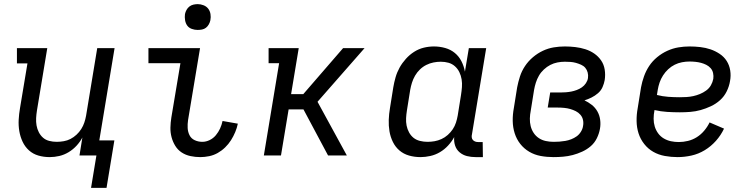

<svg xmlns="http://www.w3.org/2000/svg" viewBox="-20 -753 3640 930"><path d="M421 157 447 0H365L379 -87Q368 -66 351 -47.5Q334 -29 312.5 -16Q291 -3 267.5 2.5Q244 8 221 8Q192 8 166 0.5Q140 -7 120.5 -24.5Q101 -42 89.5 -66.5Q78 -91 73.5 -118Q69 -145 70.5 -173Q72 -201 77 -230L113 -446H62V-520H209L159 -218Q156 -199 155 -181Q154 -163 157 -145.5Q160 -128 168 -112.5Q176 -97 188.5 -86Q201 -75 218.5 -70.5Q236 -66 255 -66Q271 -66 288.5 -69Q306 -72 321.5 -80Q337 -88 350.5 -100.5Q364 -113 373.5 -128Q383 -143 388.5 -159.5Q394 -176 397 -193L451 -520H535L461 -73H534L496 157Z M950 8Q926 8 902.5 3Q879 -2 860 -14.5Q841 -27 829 -46.5Q817 -66 811 -88.5Q805 -111 805.5 -135Q806 -159 810 -184L854 -447H699V-520H949L891 -172Q888 -152 889 -133Q890 -114 898 -98Q906 -82 923 -74Q940 -66 960 -66Q978 -66 995.5 -74.5Q1013 -83 1025.5 -98Q1038 -113 1046 -130.5Q1054 -148 1058 -167L1132 -154Q1128 -134 1119.5 -113.5Q1111 -93 1099 -74Q1087 -55 1070.5 -39Q1054 -23 1034.5 -12Q1015 -1 993 3.5Q971 8 950 8ZM937 -608Q923 -608 909 -613Q895 -618 887 -629Q879 -640 876.5 -655Q874 -670 876 -685Q878 -695 883.5 -705Q889 -715 897.5 -721.5Q906 -728 916.5 -730.5Q927 -733 938 -733Q952 -733 966 -727.5Q980 -722 988.5 -711Q997 -700 999.5 -685Q1002 -670 999 -655Q997 -645 991.5 -635Q986 -625 977.5 -618.5Q969 -612 958.5 -610Q948 -608 937 -608Z M1569 0 1450 -223H1378L1341 0H1258L1332 -447H1281V-520H1427L1390 -297H1449L1642 -520H1746L1518 -260L1660 0Z M2017 8Q1988 8 1961.5 0.5Q1935 -7 1915 -24Q1895 -41 1883 -65.5Q1871 -90 1866.5 -117Q1862 -144 1863 -172.5Q1864 -201 1869 -230L1885 -330Q1889 -354 1896 -378.5Q1903 -403 1915.5 -425.5Q1928 -448 1946 -468Q1964 -488 1986 -502Q2008 -516 2032.5 -522Q2057 -528 2082 -528Q2110 -528 2136.5 -520.5Q2163 -513 2183 -496.5Q2203 -480 2215 -456.5Q2227 -433 2232 -406L2251 -520H2335L2266 -102Q2264 -95 2265 -87.5Q2266 -80 2270.5 -75Q2275 -70 2281.5 -67.5Q2288 -65 2296 -65H2318L2319 8H2284Q2262 8 2242 3Q2222 -2 2206.5 -15Q2191 -28 2184.5 -47.5Q2178 -67 2180 -89Q2168 -67 2150.5 -48Q2133 -29 2111 -16Q2089 -3 2064.5 2.5Q2040 8 2017 8ZM2051 -66Q2068 -66 2085 -69Q2102 -72 2118.5 -79.5Q2135 -87 2149 -99.5Q2163 -112 2173 -127Q2183 -142 2188.5 -159Q2194 -176 2197 -193L2213 -293Q2216 -312 2217.5 -331Q2219 -350 2216 -368.5Q2213 -387 2205 -403.5Q2197 -420 2183.5 -432Q2170 -444 2152.5 -449Q2135 -454 2115 -454Q2098 -454 2080 -450.5Q2062 -447 2045 -438.5Q2028 -430 2014 -416.5Q2000 -403 1990.5 -386.5Q1981 -370 1975.5 -352.5Q1970 -335 1967 -318L1951 -218Q1948 -199 1947 -180.5Q1946 -162 1949.5 -144.5Q1953 -127 1961.5 -111.5Q1970 -96 1983 -85.5Q1996 -75 2014 -70.5Q2032 -66 2051 -66Z M2661 8Q2629 8 2599 2.5Q2569 -3 2543.5 -18Q2518 -33 2500 -56Q2482 -79 2473 -107.5Q2464 -136 2463.5 -167Q2463 -198 2469 -230L2485 -330Q2490 -356 2498.5 -382.5Q2507 -409 2523 -433Q2539 -457 2561.5 -476Q2584 -495 2609.5 -507Q2635 -519 2662 -523.5Q2689 -528 2716 -528Q2741 -528 2766.5 -525Q2792 -522 2815.5 -514.5Q2839 -507 2858.5 -493.5Q2878 -480 2891.5 -460.5Q2905 -441 2909 -416Q2913 -391 2909 -365Q2906 -348 2898.5 -331Q2891 -314 2876.5 -301.5Q2862 -289 2845 -280.5Q2828 -272 2811 -267Q2830 -258 2846.5 -245Q2863 -232 2873.5 -213.5Q2884 -195 2887 -173Q2890 -151 2886 -129Q2882 -106 2871 -83.5Q2860 -61 2841.5 -45Q2823 -29 2800 -18.5Q2777 -8 2754 -2Q2731 4 2707.5 6Q2684 8 2661 8ZM2662 -66Q2676 -66 2690 -67Q2704 -68 2718.5 -70.5Q2733 -73 2747 -78.5Q2761 -84 2773 -92.5Q2785 -101 2793.5 -114.5Q2802 -128 2804 -142Q2807 -157 2804 -171.5Q2801 -186 2791.5 -197Q2782 -208 2769 -214.5Q2756 -221 2742 -225Q2728 -229 2712.5 -230.5Q2697 -232 2682 -232H2633L2645 -305H2694Q2707 -305 2720.5 -306Q2734 -307 2747 -309.5Q2760 -312 2773.5 -317Q2787 -322 2798.5 -330Q2810 -338 2818 -350Q2826 -362 2828 -375Q2830 -389 2826.5 -402Q2823 -415 2815 -424.5Q2807 -434 2794.5 -439.5Q2782 -445 2769.5 -448.5Q2757 -452 2743.5 -453Q2730 -454 2716 -454Q2698 -454 2680 -450.5Q2662 -447 2645.5 -438.5Q2629 -430 2614.5 -416.5Q2600 -403 2590.5 -386.5Q2581 -370 2575.5 -352.5Q2570 -335 2567 -318L2551 -218Q2547 -198 2546.5 -179Q2546 -160 2550.5 -142Q2555 -124 2565 -109Q2575 -94 2590 -84Q2605 -74 2623.5 -70Q2642 -66 2662 -66Z M3262 8Q3231 8 3200.5 2.5Q3170 -3 3144.5 -17.5Q3119 -32 3100.5 -55.5Q3082 -79 3073 -107Q3064 -135 3063.5 -166.5Q3063 -198 3069 -230L3085 -330Q3090 -357 3099.5 -383.5Q3109 -410 3124.5 -433.5Q3140 -457 3163 -476Q3186 -495 3212.5 -507Q3239 -519 3266 -523.5Q3293 -528 3320 -528Q3346 -528 3372 -525Q3398 -522 3421.5 -514Q3445 -506 3466 -492Q3487 -478 3500 -457.5Q3513 -437 3517 -411.5Q3521 -386 3516 -360Q3512 -335 3500 -310.5Q3488 -286 3468 -268Q3448 -250 3423.5 -238.5Q3399 -227 3374 -220Q3349 -213 3323.5 -211Q3298 -209 3273 -209Q3242 -209 3211 -211Q3180 -213 3150 -220V-218Q3146 -198 3146 -178Q3146 -158 3151.5 -140Q3157 -122 3168 -107Q3179 -92 3195 -82.5Q3211 -73 3229.5 -69Q3248 -65 3268 -65Q3290 -65 3312.5 -70.5Q3335 -76 3355 -88.5Q3375 -101 3391 -120Q3407 -139 3417 -160L3487 -130Q3472 -98 3448 -71Q3424 -44 3393.5 -25.5Q3363 -7 3329 0.5Q3295 8 3262 8ZM3273 -282Q3289 -282 3305.5 -283Q3322 -284 3338 -287.5Q3354 -291 3370 -297.5Q3386 -304 3400.5 -314.5Q3415 -325 3423.5 -340Q3432 -355 3435 -371Q3437 -385 3434 -399Q3431 -413 3422 -423Q3413 -433 3401 -439Q3389 -445 3376 -448.5Q3363 -452 3348.5 -453.5Q3334 -455 3320 -455Q3302 -455 3283.5 -451.5Q3265 -448 3248 -439.5Q3231 -431 3216.5 -417.5Q3202 -404 3191.5 -387.5Q3181 -371 3175 -353.5Q3169 -336 3166 -318L3162 -293Q3189 -286 3217 -284Q3245 -282 3273 -282Z"/></svg>

Font: Iosevka HT Extended
Style: Italic
Weight: 400
Width: 7
Italic angle: -9°
Monospace: yes
Designer: Belleve Invis
Foundry: Belleve Invis
Version: Version 32.3.0; ttfautohint (v1.8.4)